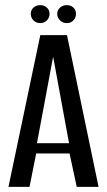

<svg xmlns="http://www.w3.org/2000/svg" viewBox="-20 -728 417 748"><path d="M13 0 137 -591H241L364 0H279L251 -130H121L95 0ZM124 -170H249L187 -507ZM137 -638Q121 -638 110.5 -648.5Q100 -659 100 -674Q100 -689 110.5 -698.5Q121 -708 137 -708Q152 -708 162.5 -698.5Q173 -689 173 -674Q173 -659 162.5 -648.5Q152 -638 137 -638ZM240 -638Q225 -638 214 -648.5Q203 -659 203 -674Q203 -689 214 -698.5Q225 -708 240 -708Q256 -708 266 -698.5Q276 -689 276 -674Q276 -659 266 -648.5Q256 -638 240 -638Z"/></svg>

Font: Alumni Sans Medium
Style: Regular
Weight: 500
Designer: Robert E. Leuschke
Foundry: Robert E. Leuschke
Version: Version 1.018